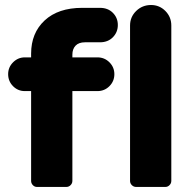

<svg xmlns="http://www.w3.org/2000/svg" viewBox="-20 -739 736 759"><path d="M365.2 -378.9H266.1V-23.9Q266.1 -14.2 259 -7.1Q252 0 242.2 0H126Q116.7 0 109.9 -7.1Q103 -14.2 103 -23.9V-378.9H78.1Q50.8 -378.9 31.5 -398.4Q12.2 -418 12.2 -445.8Q12.2 -473.1 31.7 -492.7Q51.3 -512.2 78.1 -512.2H103V-526.9Q103 -608.4 156.5 -658.2Q210 -708 305.2 -708H375Q406.7 -708 426.3 -688.2Q445.8 -668.5 445.8 -640.1Q445.8 -611.8 426.3 -591.8Q406.7 -571.8 375 -571.8H315.9Q291.5 -571.8 278.8 -558.6Q266.1 -545.4 266.1 -522.9V-512.2H365.2Q393.1 -512.2 412.6 -492.7Q432.1 -473.1 432.1 -445.8Q432.1 -418 412.6 -398.4Q393.1 -378.9 365.2 -378.9ZM494.1 -23.9V-638.2Q494.1 -671.9 518.3 -695.6Q542.5 -719.2 577.1 -719.2Q610.4 -719.2 633.8 -695.6Q657.2 -671.9 657.2 -638.2V-23.9Q657.2 -14.2 650.1 -7.1Q643.1 0 633.8 0H518.1Q508.3 0 501.2 -7.1Q494.1 -14.2 494.1 -23.9Z"/></svg>

Font: LT Saeada
Style: Bold
Weight: 700
Designer: Daniel Lyons
Foundry: LyonsType
Version: Version 1.001